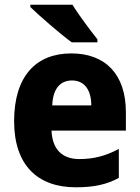

<svg xmlns="http://www.w3.org/2000/svg" viewBox="-20 -786 593 816"><path d="M288 -766H109V-756C146 -720 239 -639 285 -606H394V-619C366 -654 314 -723 288 -766ZM283 -559C133 -559 40 -462 40 -271C40 -84 140 10 302 10C380 10 434 -2 485 -30V-153C428 -123 379 -110 317 -110C242 -110 202 -154 199 -231H515V-309C515 -470 428 -559 283 -559ZM286 -444C340 -444 368 -402 368 -338H202C205 -413 239 -444 286 -444Z"/></svg>

Font: Noto Sans Gurmukhi UI SemiCondensed ExtraBold
Style: Regular
Weight: 800
Width: 4
Designer: Jelle Bosma - Monotype Design Team
Foundry: Monotype Imaging Inc.
Version: Version 2.004